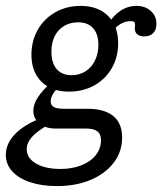

<svg xmlns="http://www.w3.org/2000/svg" viewBox="-20 -446 564 659"><path d="M0 85.5Q0 48.4 29.8 16.1Q59.7 -16.1 116.1 -38.7L144.4 -16.9Q106.5 4.8 89.1 24.6Q71.8 44.4 71.8 66.1Q71.8 96.8 103.6 115.3Q135.5 133.9 187.9 133.9Q227.4 133.9 259.3 121.4Q291.1 108.9 308.9 86.3Q326.6 63.7 326.6 35.5Q326.6 14.5 314.1 4.8Q301.6 -4.8 275 -4.8H170.2Q137.1 -4.8 115.7 -21.8Q94.4 -38.7 94.4 -66.1Q94.4 -87.9 110.1 -112.1Q125.8 -136.3 158.9 -166.1L183.1 -149.2Q167.7 -133.9 160.9 -121.8Q154 -109.7 154 -98.4Q154 -84.7 164.5 -78.6Q175 -72.6 200 -72.6H280.6Q338.7 -72.6 369 -47.6Q399.2 -22.6 399.2 25.8Q399.2 74.2 370.6 112.1Q341.9 150 291.1 171.4Q240.3 192.7 175.8 192.7Q123.4 192.7 83.5 179.4Q43.5 166.1 21.8 141.9Q0 117.7 0 85.5ZM87.9 -258.1Q87.9 -305.6 109.7 -344Q131.5 -382.3 170.2 -404Q208.9 -425.8 256.5 -425.8Q316.1 -425.8 350.8 -391.5Q385.5 -357.3 385.5 -297.6Q385.5 -250 363.7 -212.1Q341.9 -174.2 303.6 -152.8Q265.3 -131.5 216.9 -131.5Q157.3 -131.5 122.6 -165.3Q87.9 -199.2 87.9 -258.1ZM317.7 -291.9Q317.7 -329 299.6 -349.2Q281.5 -369.4 248.4 -369.4Q221 -369.4 200 -356.9Q179 -344.4 167.7 -321.8Q156.5 -299.2 156.5 -268.5Q156.5 -229.8 174.6 -208.9Q192.7 -187.9 225.8 -187.9Q252.4 -187.9 273.4 -201.2Q294.4 -214.5 306 -238.3Q317.7 -262.1 317.7 -291.9ZM442.7 -348.4Q442.7 -350 442.7 -352.4Q442.7 -354.8 443.5 -356.5Q443.5 -358.1 443.5 -359.3Q443.5 -360.5 443.5 -362.1Q443.5 -368.5 440.3 -371Q437.1 -373.4 428.2 -373.4Q410.5 -373.4 394.4 -364.1Q378.2 -354.8 363.7 -336.3L347.6 -358.1Q366.9 -391.1 392.7 -408.5Q418.5 -425.8 448.4 -425.8Q478.2 -425.8 497.6 -408.5Q516.9 -391.1 516.9 -363.7Q516.9 -343.5 505.6 -332.3Q494.4 -321 475 -321Q459.7 -321 451.2 -328.2Q442.7 -335.5 442.7 -348.4Z"/></svg>

Font: Playfair Micro SmCond SmLight
Style: Italic
Weight: 360
Width: 4
Italic angle: -15.6°
Designer: Claus Eggers Sørensen
Foundry: Claus Eggers Sørensen
Version: Version 2.203;Glyphs 3.3 (3326)